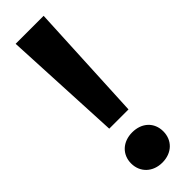

<svg xmlns="http://www.w3.org/2000/svg" viewBox="-259 -759 776 776"><g transform="rotate(-45 129.5 -370.5)"><path d="M129 9C184 9 221 -27 221 -78C221 -129 184 -164 129 -164C75 -164 37 -129 37 -78C37 -27 75 9 129 9ZM74 -240H184L209 -750H49Z"/></g></svg>

Font: Bounded Med
Style: Regular
Weight: 500
Designer: Vlad Churkin
Version: Version 3.0